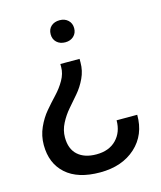

<svg xmlns="http://www.w3.org/2000/svg" viewBox="-112 -618 762 908"><g transform="rotate(-15 269.5 -163.5)"><path d="M310 -317Q310 -277 293 -241Q276 -205 252 -177Q228 -149 204.5 -122Q181 -95 164 -62Q147 -29 147 6Q147 63 180 92.5Q213 122 271 122Q333 122 368.5 85.5Q404 49 404 -9H505Q506 89 440 149Q374 209 266 209Q157 209 99 157Q41 105 41 15Q41 -30 59 -70Q77 -110 102.5 -140Q128 -170 154 -197.5Q180 -225 198 -256.5Q216 -288 216 -320V-335H310ZM266 -536Q291 -536 307 -521Q323 -506 323 -482Q323 -458 307 -443Q291 -428 266 -428Q240 -428 224 -443Q208 -458 208 -482Q208 -507 224 -521.5Q240 -536 266 -536Z"/></g></svg>

Font: Mona Sans Medium
Style: Regular
Weight: 500
Designer: Deni Anggara
Foundry: GitHub
Version: Version 2.000;Glyphs 3.2.3 (3260)